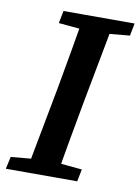

<svg xmlns="http://www.w3.org/2000/svg" viewBox="-87 -718 563 771"><g transform="rotate(10 195.0 -332.0)"><path d="M-9 0 2 -50 136 -62H164L292 -50L282 0ZM73 0 140 -355Q154 -432 167.5 -509.5Q181 -587 194 -664H318L251 -309Q237 -232 223 -154.5Q209 -77 197 0ZM99 -613 109 -664H399L389 -613L259 -601H230Z"/></g></svg>

Font: Source Serif 4 18pt SemiBold
Style: Italic
Weight: 600
Italic angle: -12°
Designer: Frank Grießhammer
Foundry: Adobe Systems Incorporated
Version: Version 4.004;hotconv 1.0.116;makeotfexe 2.5.65601